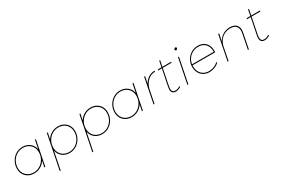

<svg xmlns="http://www.w3.org/2000/svg" viewBox="103 -1973 5047 3448"><g transform="rotate(-30 2626.5 -249.0)"><path d="M51 -224Q51 -305 88.5 -372.5Q126 -440 190 -479.5Q254 -519 330 -519Q418 -519 480 -470Q542 -421 557 -340L592 -517H612L509 0H489L515 -128Q476 -66 414.5 -32Q353 2 282 2Q215 2 162.5 -26.5Q110 -55 80.5 -106.5Q51 -158 51 -224ZM541 -290Q541 -351 514 -398.5Q487 -446 438.5 -472.5Q390 -499 328 -499Q258 -499 199 -462.5Q140 -426 105.5 -363.5Q71 -301 71 -227Q71 -166 98 -118.5Q125 -71 173.5 -44.5Q222 -18 284 -18Q354 -18 413 -54.5Q472 -91 506.5 -153.5Q541 -216 541 -290Z M1296 -293Q1296 -212 1258.5 -144.5Q1221 -77 1157 -37.5Q1093 2 1017 2Q929 2 867 -47Q805 -96 790 -177L716 194H696L838 -517H858L832 -389Q871 -451 932.5 -485Q994 -519 1065 -519Q1132 -519 1184.5 -490.5Q1237 -462 1266.5 -410.5Q1296 -359 1296 -293ZM806 -227Q806 -166 833 -118.5Q860 -71 908.5 -44.5Q957 -18 1019 -18Q1089 -18 1148 -54.5Q1207 -91 1241.5 -153.5Q1276 -216 1276 -290Q1276 -351 1249 -398.5Q1222 -446 1173.5 -472.5Q1125 -499 1063 -499Q993 -499 934 -462.5Q875 -426 840.5 -363.5Q806 -301 806 -227Z M1972 -293Q1972 -212 1934.5 -144.5Q1897 -77 1833 -37.5Q1769 2 1693 2Q1605 2 1543 -47Q1481 -96 1466 -177L1392 194H1372L1514 -517H1534L1508 -389Q1547 -451 1608.5 -485Q1670 -519 1741 -519Q1808 -519 1860.5 -490.5Q1913 -462 1942.5 -410.5Q1972 -359 1972 -293ZM1482 -227Q1482 -166 1509 -118.5Q1536 -71 1584.5 -44.5Q1633 -18 1695 -18Q1765 -18 1824 -54.5Q1883 -91 1917.5 -153.5Q1952 -216 1952 -290Q1952 -351 1925 -398.5Q1898 -446 1849.5 -472.5Q1801 -499 1739 -499Q1669 -499 1610 -462.5Q1551 -426 1516.5 -363.5Q1482 -301 1482 -227Z M2074 -224Q2074 -305 2111.5 -372.5Q2149 -440 2213 -479.5Q2277 -519 2353 -519Q2441 -519 2503 -470Q2565 -421 2580 -340L2615 -517H2635L2532 0H2512L2538 -128Q2499 -66 2437.5 -32Q2376 2 2305 2Q2238 2 2185.5 -26.5Q2133 -55 2103.5 -106.5Q2074 -158 2074 -224ZM2564 -290Q2564 -351 2537 -398.5Q2510 -446 2461.5 -472.5Q2413 -499 2351 -499Q2281 -499 2222 -462.5Q2163 -426 2128.5 -363.5Q2094 -301 2094 -227Q2094 -166 2121 -118.5Q2148 -71 2196.5 -44.5Q2245 -18 2307 -18Q2377 -18 2436 -54.5Q2495 -91 2529.5 -153.5Q2564 -216 2564 -290Z M3073 -517 3071 -497Q2984 -495 2920.5 -439Q2857 -383 2830 -284L2773 0H2753L2856 -517H2876L2848 -377Q2885 -443 2942.5 -479.5Q3000 -516 3073 -517Z M3156 -141Q3151 -113 3151 -95Q3151 -20 3217 -20Q3270 -20 3318 -53L3328 -37Q3272 0 3218 0Q3175 0 3153 -23.5Q3131 -47 3131 -92Q3131 -115 3137 -143L3206 -487H3129L3133 -507H3210L3234 -630H3254L3229 -507H3411L3407 -487H3225Z M3578 -517 3475 0H3455L3558 -517ZM3624 -670Q3624 -658 3614 -649Q3604 -640 3592 -640Q3583 -640 3577 -646.5Q3571 -653 3571 -662Q3571 -674 3581 -683Q3591 -692 3603 -692Q3612 -692 3618 -685.5Q3624 -679 3624 -670Z M3711 -259Q3710 -251 3710 -235Q3710 -172 3736 -123Q3762 -74 3809 -47Q3856 -20 3917 -20Q3973 -20 4022.5 -39.5Q4072 -59 4107 -95L4120 -81Q4081 -42 4027.5 -21Q3974 0 3915 0Q3849 0 3798 -30Q3747 -60 3718.5 -113Q3690 -166 3690 -234Q3690 -314 3727 -378.5Q3764 -443 3827 -480Q3890 -517 3966 -517Q4032 -517 4081 -488.5Q4130 -460 4156 -408.5Q4182 -357 4182 -291Q4182 -270 4181 -259ZM3713 -279H4163Q4165 -377 4112 -437Q4059 -497 3964 -497Q3900 -497 3846.5 -469.5Q3793 -442 3757.5 -392.5Q3722 -343 3713 -279Z M4798 -366Q4798 -342 4792 -313L4730 0H4710L4772 -313Q4777 -341 4777 -362Q4777 -427 4738 -462Q4699 -497 4626 -497Q4525 -495 4453.5 -434Q4382 -373 4361 -266L4309 0H4289L4391 -517H4411L4382 -368Q4420 -438 4483 -476.5Q4546 -515 4626 -517Q4709 -517 4753.5 -477.5Q4798 -438 4798 -366Z M4998 -141Q4993 -113 4993 -95Q4993 -20 5059 -20Q5112 -20 5160 -53L5170 -37Q5114 0 5060 0Q5017 0 4995 -23.5Q4973 -47 4973 -92Q4973 -115 4979 -143L5048 -487H4971L4975 -507H5052L5076 -630H5096L5071 -507H5253L5249 -487H5067Z"/></g></svg>

Font: Gontserrat Thin
Style: Italic
Weight: 250
Italic angle: -11.3°
Designer: Julieta Ulanovsky
Foundry: Julieta Ulanovsky
Version: Version 6.001